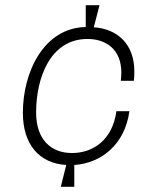

<svg xmlns="http://www.w3.org/2000/svg" viewBox="-20 -713 567 739"><path d="M478 -285H428C413 -174 338 -124 257 -124C177 -124 119 -175 119 -280C119 -411 172 -563 317 -563C390 -563 447 -521 447 -434C447 -424 446 -413 445 -402H495C497 -415 497 -427 497 -439C497 -542 433 -602 341 -608L363 -693H310V-609C149 -606 68 -436 68 -279C68 -156 132 -84 235 -78L214 6H266V-78C371 -85 461 -158 478 -285Z"/></svg>

Font: Chivo Light
Style: Italic
Weight: 300
Italic angle: -8°
Designer: Hector Gatti
Foundry: Omnibus-Type
Version: Version 1.003;PS 001.003;hotconv 1.0.70;makeotf.lib2.5.58329